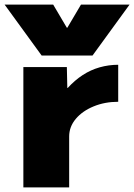

<svg xmlns="http://www.w3.org/2000/svg" viewBox="-47 -810 580 830"><path d="M-27 -790H183L242 -690H244L303 -790H513L353 -570H133ZM54 0V-520H242L244 -430H246Q276 -463 310.5 -485.5Q345 -508 384 -519Q423 -530 464 -530V-370Q406 -370 357.5 -350Q309 -330 280.5 -296Q252 -262 252 -220V0Z"/></svg>

Font: M PLUS 2 Black
Style: Regular
Weight: 900
Designer: Coji Morishita
Foundry: UNDERFOREST DESIGN
Version: Version 1.001